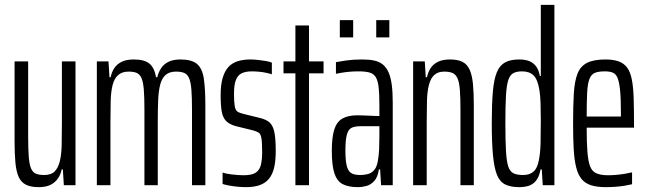

<svg xmlns="http://www.w3.org/2000/svg" viewBox="-20 -763 2665 791"><path d="M139 8Q107 8 87 -2Q67 -12 57 -34Q47 -56 43.5 -92.5Q40 -129 40 -182V-510H96V-200Q96 -149 98.5 -117Q101 -85 108 -69Q115 -53 128 -47.5Q141 -42 162 -42Q190 -42 204.5 -56Q219 -70 226 -97Q233 -124 234 -163.5Q235 -203 235 -252V-510H291V0H243L239 -65H234Q230 -44 218.5 -27.5Q207 -11 188 -1.5Q169 8 139 8Z M379 0V-510H427L431 -445H436Q440 -466 451 -482.5Q462 -499 481.5 -508.5Q501 -518 531 -518Q575 -518 595.5 -501Q616 -484 623 -445H628Q633 -466 644 -482.5Q655 -499 674.5 -508.5Q694 -518 724 -518Q769 -518 791 -500Q813 -482 819.5 -440.5Q826 -399 826 -328V0H771V-310Q771 -362 768.5 -393.5Q766 -425 759 -441Q752 -457 739 -462.5Q726 -468 705 -468Q678 -468 662.5 -454.5Q647 -441 640 -414.5Q633 -388 631.5 -348.5Q630 -309 630 -258V0H575V-310Q575 -362 572.5 -393.5Q570 -425 563 -441Q556 -457 543.5 -462.5Q531 -468 510 -468Q483 -468 467 -454Q451 -440 444 -413Q437 -386 436 -346.5Q435 -307 435 -258V0Z M994 8Q976 8 956.5 6Q937 4 921.5 1Q906 -2 897 -5V-52Q902 -50 911.5 -48Q921 -46 933.5 -44.5Q946 -43 959 -42Q972 -41 983 -41Q1018 -41 1034 -52Q1050 -63 1055 -84.5Q1060 -106 1060 -136Q1060 -176 1057 -193.5Q1054 -211 1045.5 -216.5Q1037 -222 1022 -226L953 -243Q926 -250 912 -264Q898 -278 893.5 -303.5Q889 -329 889 -371Q889 -414 897.5 -442.5Q906 -471 921.5 -487.5Q937 -504 960 -511Q983 -518 1011 -518Q1027 -518 1044 -516Q1061 -514 1076 -511.5Q1091 -509 1100 -505V-457Q1091 -460 1077 -463Q1063 -466 1047.5 -467.5Q1032 -469 1017 -469Q993 -469 976.5 -461.5Q960 -454 952 -434Q944 -414 944 -377Q944 -343 947 -326Q950 -309 958 -303.5Q966 -298 982 -294L1051 -277Q1076 -271 1090 -259Q1104 -247 1110 -220Q1116 -193 1116 -140Q1116 -101 1109.5 -73Q1103 -45 1088.5 -27Q1074 -9 1050.5 -0.5Q1027 8 994 8Z M1197 0V-461H1148V-510H1197V-658H1253V-510H1313V-461H1253V0Z M1454 8Q1415 8 1391.5 -4.5Q1368 -17 1357.5 -49.5Q1347 -82 1347 -141Q1347 -197 1357 -229Q1367 -261 1390.5 -274.5Q1414 -288 1452 -288Q1462 -288 1474 -287.5Q1486 -287 1498.5 -286.5Q1511 -286 1522.5 -285.5Q1534 -285 1543 -285V-331Q1543 -376 1540 -403Q1537 -430 1528.5 -444.5Q1520 -459 1503 -464Q1486 -469 1457 -469Q1438 -469 1420.5 -467.5Q1403 -466 1388.5 -463.5Q1374 -461 1364 -459V-507Q1379 -510 1407 -514Q1435 -518 1472 -518Q1501 -518 1522 -513.5Q1543 -509 1557.5 -497Q1572 -485 1581 -464.5Q1590 -444 1594 -413.5Q1598 -383 1598 -340V0H1550L1546 -65H1541Q1536 -33 1522 -17.5Q1508 -2 1490 3Q1472 8 1454 8ZM1464 -42Q1479 -42 1494 -45.5Q1509 -49 1520 -60.5Q1531 -72 1536 -96Q1541 -124 1542 -149Q1543 -174 1543 -205V-243H1465Q1442 -243 1428.5 -236.5Q1415 -230 1409 -208Q1403 -186 1403 -143Q1403 -104 1408 -82Q1413 -60 1425.5 -51Q1438 -42 1464 -42ZM1380 -609V-680H1435V-609ZM1530 -609V-680H1584V-609Z M1682 0V-510H1730L1734 -445H1739Q1744 -467 1754.5 -483Q1765 -499 1784.5 -508.5Q1804 -518 1834 -518Q1866 -518 1885.5 -508Q1905 -498 1915 -475.5Q1925 -453 1928.5 -417Q1932 -381 1932 -328V0H1877V-310Q1877 -362 1874.5 -393.5Q1872 -425 1864.5 -441Q1857 -457 1844 -462.5Q1831 -468 1810 -468Q1784 -468 1769 -454Q1754 -440 1747 -413Q1740 -386 1739 -346.5Q1738 -307 1738 -258V0Z M2119 8Q2084 8 2061.5 -3Q2039 -14 2027.5 -42.5Q2016 -71 2011 -123Q2006 -175 2006 -256Q2006 -334 2010.5 -385.5Q2015 -437 2027 -465.5Q2039 -494 2061 -506Q2083 -518 2119 -518Q2144 -518 2161 -511Q2178 -504 2189 -489Q2200 -474 2204 -450H2208V-743H2264V0H2216L2212 -65H2207Q2201 -33 2187.5 -17.5Q2174 -2 2156.5 3Q2139 8 2119 8ZM2135 -42Q2162 -42 2178 -56Q2194 -70 2200 -103Q2206 -133 2207 -172Q2208 -211 2208 -268Q2208 -305 2207 -337.5Q2206 -370 2202 -393Q2195 -436 2178 -452.5Q2161 -469 2131 -469Q2108 -469 2094.5 -461.5Q2081 -454 2074 -433Q2067 -412 2064.5 -369Q2062 -326 2062 -255Q2062 -184 2064.5 -141Q2067 -98 2074 -77Q2081 -56 2095.5 -49Q2110 -42 2135 -42Z M2476 8Q2439 8 2414.5 0Q2390 -8 2375.5 -26Q2361 -44 2353.5 -74.5Q2346 -105 2343.5 -149Q2341 -193 2341 -254Q2341 -327 2344 -377.5Q2347 -428 2359 -459Q2371 -490 2398.5 -504Q2426 -518 2474 -518Q2507 -518 2529 -510Q2551 -502 2564 -484Q2577 -466 2583 -435.5Q2589 -405 2590.5 -360.5Q2592 -316 2592 -255V-237H2397Q2397 -176 2400 -137.5Q2403 -99 2411 -78Q2419 -57 2437 -49Q2455 -41 2486 -41Q2500 -41 2518 -42.5Q2536 -44 2554 -47Q2572 -50 2584 -53V-4Q2572 -1 2554 2Q2536 5 2515.5 6.5Q2495 8 2476 8ZM2538 -263V-300Q2538 -358 2534.5 -392Q2531 -426 2524 -442.5Q2517 -459 2504 -464Q2491 -469 2472 -469Q2446 -469 2431 -463Q2416 -457 2408.5 -438Q2401 -419 2399 -382Q2397 -345 2397 -283H2558Z"/></svg>

Font: Saira UltraCondensed
Style: Regular
Weight: 400
Width: 1
Designer: Hector Gatti with collaboration of the Omnibus-Type team
Foundry: Omnibus-Type
Version: Version 1.101